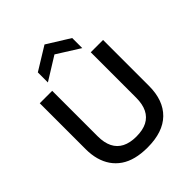

<svg xmlns="http://www.w3.org/2000/svg" viewBox="-247 -1044 1201 1201"><g transform="rotate(-45 353.5 -443.0)"><path d="M354 13Q298 13 253 1.5Q208 -10 174.5 -33Q141 -56 118.5 -88.5Q96 -121 84.5 -162.5Q73 -204 73 -254V-660H183V-258Q183 -201 202 -162.5Q221 -124 259 -104.5Q297 -85 353 -85Q411 -85 448.5 -104.5Q486 -124 505 -162.5Q524 -201 524 -258V-660H633V-254Q633 -126 562 -56.5Q491 13 354 13ZM201 -716V-805L354 -899L505 -805V-716L354 -811Z"/></g></svg>

Font: Bricolage Grotesque 24pt Medium
Style: Regular
Weight: 500
Designer: Mathieu Triay
Foundry: Atelier Triay
Version: Version 1.001;gftools[0.9.33.dev8+g029e19f]